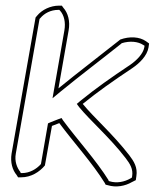

<svg xmlns="http://www.w3.org/2000/svg" viewBox="-20 -625 548 680"><path d="M21 -81C16 -50 24 -23 39 -5L44 3H55C90 3 120 -16 139 -39L164 -179C171 -182 180 -185 190 -189C242 -119 307 -48 351 23L354 29L362 31C391 40 423 34 447 20L461 13L463 -1C468 -32 454 -54 438 -75C380 -150 313 -208 273 -257C326 -300 380 -338 449 -384C474 -401 501 -427 506 -457L508 -471L497 -479C474 -495 439 -497 406 -485L401 -481C332 -426 259 -371 187 -312L223 -517C229 -550 221 -579 204 -598L199 -605H189C159 -605 129 -591 111 -569L106 -563ZM36 -81 120 -558 123 -561C137 -578 160 -590 186 -590H190L193 -587C207 -571 213 -546 208 -517L166 -277L195 -301C267 -360 339 -414 409 -470L411 -472C440 -481 469 -478 487 -466L492 -463L491 -457C487 -435 465 -412 442 -396C373 -350 319 -312 265 -268L252 -257L260 -246C301 -196 368 -139 425 -65C441 -44 452 -26 448 -1L447 4L442 7C421 19 394 25 368 17L365 16L364 15L365 14C320 -58 254 -130 203 -199L198 -207L187 -203C178 -199 168 -196 159 -192L150 -188L125 -44C109 -26 85 -12 58 -12H54L52 -15V-16C40 -31 31 -54 36 -81Z"/></svg>

Font: Snowfall
Style: BlkOlObl
Weight: 900
Designer: Jasper
Foundry: Cannot Into Space Fonts
Version: Version 0.9